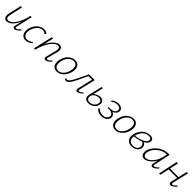

<svg xmlns="http://www.w3.org/2000/svg" viewBox="541 -2120 3831 3831"><g transform="rotate(45 2457.0 -204.0)"><path d="M138 5Q116 5 98.5 -4Q81 -13 70.5 -32Q60 -51 58.5 -81Q57 -111 66 -153L126 -410H164L105 -155Q89 -91 101.5 -60Q114 -29 149 -29Q179 -29 214 -51.5Q249 -74 284 -121Q319 -168 349.5 -240.5Q380 -313 401 -410H425Q401 -302 367 -223Q333 -144 294 -93.5Q255 -43 215.5 -19Q176 5 138 5ZM359 4Q344 4 334 -3.5Q324 -11 321.5 -25.5Q319 -40 324 -61L405 -410H437L359 -69Q355 -48 358 -38.5Q361 -29 374 -29Q395 -29 416 -46.5Q437 -64 463 -91L479 -74Q446 -38 416 -17Q386 4 359 4Z M675 6Q626 6 594 -19Q562 -44 550.5 -89Q539 -134 551 -193Q565 -257 600.5 -307.5Q636 -358 684.5 -387Q733 -416 787 -416Q816 -416 839.5 -406.5Q863 -397 879 -376L851 -350Q839 -366 821 -375Q803 -384 777 -384Q735 -384 697 -359.5Q659 -335 631 -292.5Q603 -250 591 -195Q574 -119 600 -72.5Q626 -26 683 -26Q716 -26 747 -40Q778 -54 802 -77L819 -57Q790 -29 752.5 -11.5Q715 6 675 6Z M1236 4Q1220 4 1209.5 -3Q1199 -10 1196.5 -24.5Q1194 -39 1199 -61L1255 -283Q1266 -328 1255.5 -354.5Q1245 -381 1211 -381Q1175 -381 1136 -351Q1097 -321 1060 -269Q1023 -217 993.5 -148Q964 -79 946 0H917Q940 -91 974 -167.5Q1008 -244 1049.5 -299Q1091 -354 1136 -384.5Q1181 -415 1223 -415Q1254 -415 1273.5 -399.5Q1293 -384 1298 -354Q1303 -324 1292 -281L1237 -69Q1232 -51 1235.5 -40Q1239 -29 1253 -29Q1273 -29 1294.5 -46.5Q1316 -64 1342 -91L1358 -74Q1324 -38 1294 -17Q1264 4 1236 4ZM908 0 1004 -410H1041L945 0Z M1553 6Q1502 6 1471 -20Q1440 -46 1429 -91Q1418 -136 1430 -193Q1444 -259 1478 -309.5Q1512 -360 1560 -388Q1608 -416 1660 -416Q1710 -416 1741.5 -391Q1773 -366 1784 -321.5Q1795 -277 1783 -219Q1770 -156 1736.5 -105Q1703 -54 1655.5 -24Q1608 6 1553 6ZM1562 -25Q1605 -25 1642 -50.5Q1679 -76 1705.5 -120Q1732 -164 1742 -217Q1758 -289 1735 -337.5Q1712 -386 1652 -386Q1612 -386 1575 -362.5Q1538 -339 1510.5 -296.5Q1483 -254 1471 -195Q1455 -117 1480 -71Q1505 -25 1562 -25Z M1820 8Q1805 8 1791.5 0.5Q1778 -7 1773 -16L1785 -38Q1791 -32 1799.5 -28Q1808 -24 1817 -24Q1839 -24 1864 -53Q1889 -82 1917.5 -134.5Q1946 -187 1979.5 -257Q2013 -327 2051 -410H2193L2187 -379H2070Q2033 -301 2000.5 -231Q1968 -161 1938 -107Q1908 -53 1879 -22.5Q1850 8 1820 8ZM2133 4Q2119 4 2108.5 -3Q2098 -10 2094.5 -25Q2091 -40 2097 -67L2177 -410H2215L2134 -69Q2130 -51 2134 -40Q2138 -29 2151 -29Q2170 -29 2190.5 -44.5Q2211 -60 2228 -79L2244 -62Q2218 -35 2189.5 -15.5Q2161 4 2133 4Z M2445 7Q2406 7 2379 -8.5Q2352 -24 2342 -55Q2332 -86 2342 -129L2408 -410H2444L2377 -126Q2366 -74 2388 -49Q2410 -24 2454 -24Q2485 -24 2514 -36Q2543 -48 2565 -71Q2587 -94 2594 -127Q2607 -174 2583.5 -198.5Q2560 -223 2522 -223Q2505 -223 2482 -217Q2459 -211 2437 -199Q2415 -187 2398.5 -169Q2382 -151 2377 -126H2352Q2361 -159 2382 -183Q2403 -207 2430 -222.5Q2457 -238 2485.5 -246Q2514 -254 2536 -254Q2571 -254 2595 -238Q2619 -222 2629 -193.5Q2639 -165 2629 -125Q2618 -82 2589.5 -52Q2561 -22 2523 -7.5Q2485 7 2445 7Z M2814 6Q2763 6 2726 -11Q2689 -28 2663 -61L2687 -82Q2713 -54 2744.5 -40Q2776 -26 2820 -26Q2871 -26 2902 -50Q2933 -74 2941 -107Q2947 -132 2934.5 -153Q2922 -174 2897.5 -187Q2873 -200 2841 -200H2789L2793 -226H2845Q2894 -226 2927.5 -247Q2961 -268 2969 -304Q2977 -337 2953 -361.5Q2929 -386 2882 -386Q2844 -386 2811 -372.5Q2778 -359 2756 -335L2738 -358Q2756 -377 2780 -390Q2804 -403 2832.5 -409.5Q2861 -416 2888 -416Q2932 -416 2960.5 -400Q2989 -384 3000.5 -358Q3012 -332 3004 -303Q2996 -273 2975 -252Q2954 -231 2924.5 -219Q2895 -207 2858 -207L2860 -224Q2902 -224 2930.5 -205.5Q2959 -187 2971.5 -159.5Q2984 -132 2977 -103Q2970 -71 2947 -46.5Q2924 -22 2890 -8Q2856 6 2814 6Z M3205 6Q3154 6 3123 -20Q3092 -46 3081 -91Q3070 -136 3082 -193Q3096 -259 3130 -309.5Q3164 -360 3212 -388Q3260 -416 3312 -416Q3362 -416 3393.5 -391Q3425 -366 3436 -321.5Q3447 -277 3435 -219Q3422 -156 3388.5 -105Q3355 -54 3307.5 -24Q3260 6 3205 6ZM3214 -25Q3257 -25 3294 -50.5Q3331 -76 3357.5 -120Q3384 -164 3394 -217Q3410 -289 3387 -337.5Q3364 -386 3304 -386Q3264 -386 3227 -362.5Q3190 -339 3162.5 -296.5Q3135 -254 3123 -195Q3107 -117 3132 -71Q3157 -25 3214 -25Z M3665 6Q3585 6 3544.5 -46Q3504 -98 3525 -193Q3540 -259 3576 -309Q3612 -359 3663.5 -387.5Q3715 -416 3775 -416Q3819 -416 3841 -402Q3863 -388 3869 -367.5Q3875 -347 3870 -325Q3863 -294 3838 -268Q3813 -242 3772.5 -223Q3732 -204 3677.5 -190Q3623 -176 3556 -168L3554 -192Q3678 -205 3751 -241.5Q3824 -278 3834 -323Q3836 -333 3834 -348.5Q3832 -364 3816.5 -375.5Q3801 -387 3764 -387Q3712 -387 3671.5 -361.5Q3631 -336 3604 -292.5Q3577 -249 3565 -195Q3552 -141 3561.5 -102.5Q3571 -64 3600 -43.5Q3629 -23 3673 -23Q3697 -23 3724 -30Q3751 -37 3772.5 -56Q3794 -75 3801 -108Q3807 -134 3800.5 -156.5Q3794 -179 3777.5 -194.5Q3761 -210 3736 -215L3762 -234Q3779 -230 3794.5 -219.5Q3810 -209 3821.5 -193.5Q3833 -178 3838 -157.5Q3843 -137 3837 -112Q3828 -70 3801 -44Q3774 -18 3737.5 -6Q3701 6 3665 6Z M4020 5Q3968 5 3944.5 -36Q3921 -77 3932 -133Q3945 -192 3980 -243Q4015 -294 4065 -332.5Q4115 -371 4172.5 -392Q4230 -413 4286 -413Q4298 -413 4308 -412.5Q4318 -412 4326 -410L4251 -71Q4242 -29 4270 -29Q4289 -29 4310.5 -46.5Q4332 -64 4358 -91L4373 -74Q4339 -37 4310 -16.5Q4281 4 4254 4Q4238 4 4227.5 -3Q4217 -10 4214 -25Q4211 -40 4216 -63L4257 -243L4284 -277Q4273 -226 4246 -176Q4219 -126 4182.5 -85Q4146 -44 4104 -19.5Q4062 5 4020 5ZM4034 -28Q4068 -28 4104.5 -51Q4141 -74 4172.5 -111Q4204 -148 4227.5 -192Q4251 -236 4260 -278L4286 -395L4306 -378Q4301 -379 4292 -379.5Q4283 -380 4275 -380Q4228 -380 4179 -361.5Q4130 -343 4087 -310Q4044 -277 4013 -231.5Q3982 -186 3972 -133Q3962 -85 3980.5 -56.5Q3999 -28 4034 -28Z M4765 4Q4750 4 4739.5 -3Q4729 -10 4725.5 -26Q4722 -42 4728 -67L4808 -410H4846L4766 -69Q4762 -51 4765.5 -40Q4769 -29 4782 -29Q4802 -29 4823 -46.5Q4844 -64 4871 -91L4886 -74Q4853 -38 4823 -17Q4793 4 4765 4ZM4439 0 4526 -410H4564L4476 0ZM4497 -192 4503 -224H4788L4781 -192Z"/></g></svg>

Font: Ysabeau Office ExtraLight
Style: Italic
Weight: 250
Italic angle: -12°
Designer: Christian Thalmann (Catharsis Fonts)
Version: Version 2.001;gftools[0.9.30]; featfreeze: tnum,lnum,ss02